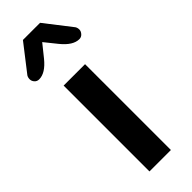

<svg xmlns="http://www.w3.org/2000/svg" viewBox="-272 -803 824 824"><g transform="rotate(-45 140.0 -391.5)"><path d="M203 0H73V-521H203ZM140 -718 95 -662Q56 -614 18 -614Q5 -614 -3 -623Q-11 -632 -11 -643Q-11 -654 -6 -662L88 -783H192L286 -662Q291 -654 291 -643.5Q291 -633 282.5 -623.5Q274 -614 262 -614Q224 -614 185 -662Z"/></g></svg>

Font: Viga
Style: Regular
Weight: 400
Designer: Oscar Yáñez
Foundry: Fontstage
Version: Version 1.001